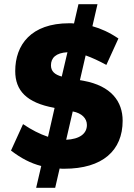

<svg xmlns="http://www.w3.org/2000/svg" viewBox="-20 -788 632 908"><path d="M241 100 262 9C269 10 276 10 284 10C465 10 560 -76 560 -217C560 -308 506 -382 375 -406L358 -409L385 -526C416 -515 448 -500 483 -481L540 -606C497 -635 457 -653 417 -664L441 -768H351L330 -677C322 -678 315 -678 307 -678C127 -678 52 -576 52 -452C52 -360 105 -302 237 -278L238 -277L207 -141C168 -154 129 -174 89 -201L32 -76C79 -40 124 -16 175 -3L151 100ZM391 -197C391 -156 357 -130 293 -127L324 -261C367 -253 391 -228 391 -197ZM221 -479C221 -514 244 -538 299 -541L272 -426C239 -435 221 -451 221 -479Z"/></svg>

Font: Celebes ExtraBold
Style: Regular
Weight: 800
Designer: Anugrah Pasau
Foundry: Lafontype
Version: Version 1.000